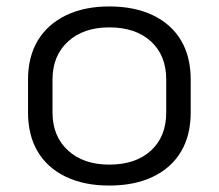

<svg xmlns="http://www.w3.org/2000/svg" viewBox="-20 -568 679 596"><path d="M319 8Q241 8 184 -19.5Q127 -47 97 -97.5Q67 -148 67 -219V-321Q67 -392 97.5 -442.5Q128 -493 185 -520.5Q242 -548 319 -548Q398 -548 455 -520.5Q512 -493 542 -442.5Q572 -392 572 -321V-219Q572 -148 542 -97.5Q512 -47 455 -19.5Q398 8 319 8ZM319 -57Q401 -57 448.5 -100.5Q496 -144 496 -219V-321Q496 -396 448.5 -439.5Q401 -483 319 -483Q239 -483 191 -439Q143 -395 143 -321V-219Q143 -145 191 -101Q239 -57 319 -57Z"/></svg>

Font: Pathway Extreme 8pt Thin Light
Style: Regular
Weight: 300
Version: Version 1.001;gftools[0.9.26]